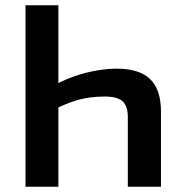

<svg xmlns="http://www.w3.org/2000/svg" viewBox="-20 -710 669 730"><path d="M423 -449Q509 -449 550.5 -409.5Q592 -370 592 -286V0H466V-260Q467 -305 447 -324Q427 -343 378 -343Q349 -343 319.5 -339Q290 -335 258.5 -324.5Q227 -314 188 -295L176 -380Q217 -404 261.5 -419.5Q306 -435 348 -442Q390 -449 423 -449ZM202 -690V0H77V-690Z"/></svg>

Font: Exo 2 SemiBold
Style: Regular
Weight: 600
Designer: Natanael Gama
Foundry: Natanael Gama
Version: Version 2.010